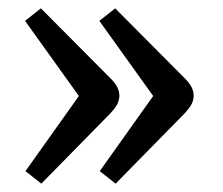

<svg xmlns="http://www.w3.org/2000/svg" viewBox="-20 -495 534 460"><path d="M79 -55 41 -85 169 -265 40 -445 78 -475 246 -306Q266 -286 266 -266Q266 -256 261.5 -246.5Q257 -237 243 -222ZM257 -55 219 -85 347 -265 218 -445 256 -475 424 -306Q444 -286 444 -266Q444 -256 439.5 -246.5Q435 -237 421 -222Z"/></svg>

Font: Text Regular
Style: Regular
Weight: 400
Designer: Latin by Veronika Burian and Jose Scaglione. Greek by Irene Vlachou. Cyrillic by Vera Evstafieva.
Foundry: TypeTogether
Version: Version 3.002